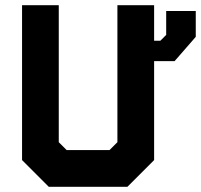

<svg xmlns="http://www.w3.org/2000/svg" viewBox="-20 -720 774 740"><path d="M620.5 -677.5H734.5V-578L653 -484.5H574V-103L471 0H168L65 -103V-700H206.5V-172L237 -141.5H402L432.5 -172V-700H574V-563H598L620.5 -585.5Z"/></svg>

Font: Tourney Expanded Black
Style: Regular
Weight: 900
Width: 7
Designer: Tyler Finck
Foundry: Etcetera Type Co
Version: Version 1.010; ttfautohint (v1.8.3)